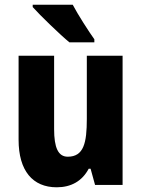

<svg xmlns="http://www.w3.org/2000/svg" viewBox="-20 -837 601 816"><path d="M289 -817H119V-807C150 -772 236 -689 275 -657H381V-670C358 -702 311 -775 289 -817ZM501 -600H349V-332C349 -230 336 -171 268 -171C227 -171 210 -210 210 -288V-600H59V-243C59 -111 119 -41 221 -41C282 -41 329 -67 357 -120H365L384 -51H501Z"/></svg>

Font: Noto Sans Tamil UI Condensed ExtraBold
Style: Regular
Weight: 800
Width: 3
Designer: Jelle Bosma - Monotype Design Team
Foundry: Monotype Imaging Inc.
Version: Version 2.004